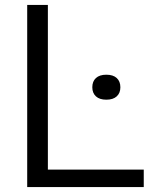

<svg xmlns="http://www.w3.org/2000/svg" viewBox="-20 -760 612 780"><path d="M90.5 0V-740H174.5V-71H564V0ZM412 -355Q384.5 -355 369.8 -368.5Q355 -382 355 -405.5Q355 -429.5 369.8 -443Q384.5 -456.5 412 -456.5Q439.5 -456.5 454.2 -443Q469 -429.5 469 -405.5Q469 -382 454.2 -368.5Q439.5 -355 412 -355Z"/></svg>

Font: Encode Sans SC SemiExpanded
Style: Regular
Weight: 400
Width: 6
Designer: Multiple Designers
Foundry: Impallari Type
Version: Version 3.002